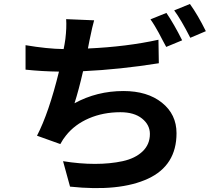

<svg xmlns="http://www.w3.org/2000/svg" viewBox="-20 -896 1055 965"><path d="M776.4 -696.3 778.3 -578.1Q583 -546.9 397.5 -538.1Q376 -444.3 354.5 -377Q466.8 -438.5 600.6 -438.5Q720.7 -438.5 793.9 -379.9Q867.2 -321.3 867.2 -226.6Q867.2 -64.5 724.1 2Q581.1 68.4 332 42L296.9 -85.9Q380.9 -72.3 457 -72.3Q533.2 -72.3 596.2 -85.9Q659.2 -99.6 696.3 -134.8Q733.4 -169.9 733.4 -222.7Q733.4 -268.6 693.8 -300.3Q654.3 -332 585 -332Q499 -332 427.2 -301.3Q355.5 -270.5 311.5 -214.8Q296.9 -197.3 283.2 -171.9L166 -213.9Q225.6 -329.1 276.4 -536.1Q192.4 -537.1 108.4 -545.9V-668.9Q217.8 -650.4 299.8 -649.4Q304.7 -671.9 308.6 -700.2Q315.4 -756.8 312.5 -799.8L453.1 -793.9Q445.3 -768.6 429.7 -692.4L421.9 -652.3Q617.2 -661.1 776.4 -696.3ZM736.3 -798.8 816.4 -831.1Q854.5 -775.4 895.5 -693.4L815.4 -660.2Q811.5 -667 798.3 -691.9Q785.2 -716.8 777.8 -731Q770.5 -745.1 758.3 -765.1Q746.1 -785.2 736.3 -798.8ZM855.5 -843.8 934.6 -876Q974.6 -820.3 1014.6 -739.3L936.5 -706.1Q889.6 -797.9 855.5 -843.8Z"/></svg>

Font: GenEi Gothic M Regular
Style: Bold
Weight: 700
Designer: o_tamon (Modified); [Source Han Sans]
Ryoko NISHIZUKA  (kana & ideographs); Paul D. Hunt (Latin, Greek & Cyrillic); Wenl
Version: Version 1.1a;Original Version 1.004